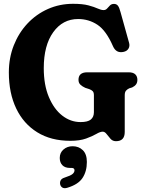

<svg xmlns="http://www.w3.org/2000/svg" viewBox="-20 -730 748 1009"><path d="M635.5 -36.5Q635.5 12 589.5 12Q572 12 560.8 -0.5Q549.5 -13 540.2 -25.5Q531 -38 519.5 -38Q506.5 -38 486 -26Q465.5 -14 432.5 -2Q399.5 10 349.5 10Q248 10 175.8 -34.8Q103.5 -79.5 65 -160.2Q26.5 -241 26.5 -349Q26.5 -426 52.5 -491.8Q78.5 -557.5 124.5 -606.5Q170.5 -655.5 232 -682.8Q293.5 -710 364 -710Q414 -710 444.8 -701.8Q475.5 -693.5 493.5 -685.2Q511.5 -677 524.5 -677Q535.5 -677 542.8 -685.2Q550 -693.5 558 -701.5Q566 -709.5 579 -709.5Q592 -709.5 599.5 -700.2Q607 -691 613.5 -666L658.5 -504.5Q663 -487.5 655.2 -474.5Q647.5 -461.5 630 -457.5Q591 -448.5 574 -486.5Q538 -569.5 492.2 -599.8Q446.5 -630 390.5 -630Q309.5 -630 259.8 -560.8Q210 -491.5 210 -372Q210 -283.5 236.8 -220Q263.5 -156.5 307.2 -122.5Q351 -88.5 403.5 -88.5Q441.5 -88.5 457.5 -102Q473.5 -115.5 473.5 -140.5V-229.5Q473.5 -244 467.5 -250.5Q461.5 -257 449.5 -261.5L428 -268.5Q412.5 -275.5 402.5 -285Q392.5 -294.5 392.5 -310.5Q392.5 -350 438.5 -350H656Q680 -350 691 -339.2Q702 -328.5 702 -310.5Q702 -296 695 -286.5Q688 -277 674.5 -270.5L659.5 -266Q649.5 -261.5 642.5 -253.8Q635.5 -246 635.5 -229.5ZM348 152.5Q321.5 152.5 307.8 138.2Q294 124 294 100Q294 72.5 313.8 55.5Q333.5 38.5 361.5 38.5Q394 38.5 415.2 59.2Q436.5 80 436.5 121Q436.5 171 413.5 205.5Q390.5 240 333 257Q317.5 261.5 308 255.8Q298.5 250 296 238Q294 226.5 299.2 217.2Q304.5 208 319 203.5Q351.5 193 361.5 184.2Q371.5 175.5 371.5 165Q371.5 152.5 356.5 152.5Z"/></svg>

Font: Fraunces 144pt SuperSoft
Style: Bold
Weight: 700
Version: Version 1.000;[b76b70a41]